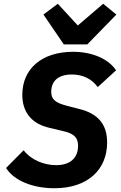

<svg xmlns="http://www.w3.org/2000/svg" viewBox="-20 -984 640 1016"><path d="M268.1 12.1C445 12.1 546.9 -87 546.9 -230.1C546.9 -324.9 500 -382.1 400.9 -407L334.9 -424C273.1 -440 251.1 -458.1 251.1 -497.9C251.1 -554 286.9 -589.8 360.1 -589.8C420.1 -589.8 467 -565 497.2 -523.1L594.1 -611.9C554 -672.9 467 -709.9 366.8 -709.9C201 -709.9 98 -620 98 -481.9C98 -396 142 -329.9 242.9 -307.2L312.1 -290.8C367.9 -278.1 393.1 -258.9 393.1 -213.1C393.1 -149.1 353 -110.1 277 -110.1C214.8 -110.1 146 -136 105.1 -188.9L12.1 -95.2C54 -28.1 153.1 12.1 268.1 12.1ZM209.9 -907 317.8 -748.9H441.8L595.9 -907L525.9 -964.1L391.7 -849.1L285.9 -964.1Z"/></svg>

Font: Margiela Mono Italic Bold It
Style: Regular
Weight: 700
Designer: Mike Abbink, Paul van der Laan, Pieter van Rosmalen
Foundry: Bold Monday
Version: Version 2.003 2021